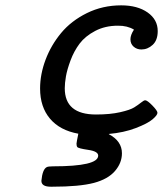

<svg xmlns="http://www.w3.org/2000/svg" viewBox="-20 -498 612 718"><path d="M129.9 -167Q129.9 -220.2 150.4 -274.7Q170.9 -329.1 208.5 -374.5Q246.1 -419.9 304.9 -449Q363.8 -478 433.1 -478Q494.1 -478 532 -451.4Q569.8 -424.8 569.8 -381.8Q569.8 -347.7 551 -330.3Q532.2 -313 508.8 -313Q491.7 -313 479.7 -323.5Q467.8 -334 467.8 -351.1Q467.8 -367.2 481 -387.2Q456.1 -402.3 420.9 -401.9Q373 -401.9 335.9 -382.3Q298.8 -362.8 277.8 -335Q256.8 -307.1 243.9 -272.5Q231 -237.8 226.6 -212.4Q222.2 -187 222.2 -168Q222.2 -69.8 338.9 -69.8Q392.1 -69.8 429.4 -78.4Q466.8 -86.9 481.9 -96.4Q497.1 -106 507.6 -114.5Q518.1 -123 522.9 -123Q530.8 -123 549.8 -103.5Q568.8 -84 568.8 -76.2Q568.8 -67.4 550.5 -51.8Q532.2 -36.1 487.5 -19Q442.9 -2 387.2 2.9V3.9Q436 29.8 436 75.2Q436 111.3 409.9 141.6Q383.8 171.9 331.1 186Q276.9 200.2 175.8 200.2H169.9Q134.8 200.2 134.8 178.2Q138.7 135.3 154.8 127Q160.6 124 178.2 124Q347.2 124 347.2 84Q347.2 67.9 310.1 62.5Q272.9 57.1 269 51.8Q266.1 47.9 266.1 39.1Q266.1 35.2 272.9 2Q204.1 -10.3 167 -54.2Q129.9 -98.1 129.9 -167Z"/></svg>

Font: CMU Concrete
Style: BoldItalic
Weight: 700
Italic angle: -14.04°
Version: Version 0.7.0